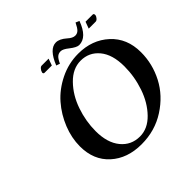

<svg xmlns="http://www.w3.org/2000/svg" viewBox="-204 -987 1181 1181"><g transform="rotate(-45 386.5 -396.5)"><path d="M664.1 -765.1H726.1Q735.8 -765.1 735.8 -752.9Q735.8 -752.9 735.8 -750Q733.9 -740.2 725.3 -730.7Q716.8 -721.2 708 -721.2H647.9ZM327.1 -721.2H264.2Q254.4 -721.2 253.9 -731.9Q253.9 -733.9 254.9 -734.9Q256.8 -744.6 265.4 -754.9Q273.9 -765.1 282.2 -765.1H342.8ZM473.1 -617.2Q404.3 -617.2 347.2 -558.6Q290 -500 261 -415.5Q231.9 -331.1 231.9 -245.1Q231.9 -144 279.1 -86.4Q326.2 -28.8 401.9 -28.8Q469.7 -28.8 525.4 -85.9Q581.1 -143.1 610.1 -228Q639.2 -313 639.2 -401.9Q639.2 -504.9 592.8 -561Q546.4 -617.2 473.1 -617.2ZM375 12.2Q252 12.2 174.6 -57.9Q97.2 -127.9 97.2 -247.1Q97.2 -320.3 126.5 -393.6Q155.8 -466.8 206.8 -525.4Q257.8 -584 333.5 -621.1Q409.2 -658.2 493.2 -658.2Q613.3 -658.2 693.1 -585.2Q772.9 -512.2 772.9 -391.1Q772.9 -290 725.6 -199Q678.2 -107.9 585.2 -47.9Q492.2 12.2 375 12.2ZM559.1 -749Q576.2 -749 588.6 -760.5Q601.1 -772 617.2 -805.2L641.1 -794.9Q603 -690.9 535.2 -690.9Q514.2 -690.9 477.1 -720.2Q446.3 -745.1 427.2 -745.1Q408.2 -745.1 395.5 -733.6Q382.8 -722.2 370.1 -693.8L346.2 -702.1Q387.2 -804.2 444.8 -804.2Q475.6 -804.2 511.2 -772.9Q537.1 -749 559.1 -749Z"/></g></svg>

Font: Linux Libertine
Style: Semibold Italic
Weight: 600
Italic angle: -11.5°
Designer: Philipp H. Poll
Foundry: Philipp H. Poll
Version: Version 5.1.2 ; ttfautohint (v0.9)